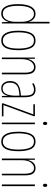

<svg xmlns="http://www.w3.org/2000/svg" viewBox="1107 -1907 810 3064"><g transform="rotate(90 1512.0 -375.0)"><path d="M195 10Q121 10 83.5 -58Q46 -126 46 -256Q46 -394 86 -465.5Q126 -537 199 -537Q237 -537 263.5 -520.5Q290 -504 306.5 -479Q323 -454 328 -429H330Q329 -448 328.5 -464.5Q328 -481 328 -497V-760H354V0H334L330 -106H328Q322 -79 306 -52.5Q290 -26 263 -8Q236 10 195 10ZM197 -15Q260 -15 294 -71.5Q328 -128 328 -221V-315Q328 -403 294 -457.5Q260 -512 200 -512Q138 -512 105.5 -447Q73 -382 73 -256Q73 -142 102 -78.5Q131 -15 197 -15Z M781 -264Q781 -124 743 -57Q705 10 628 10Q470 10 470 -266Q470 -400 508.5 -468.5Q547 -537 626 -537Q711 -537 746 -464Q781 -391 781 -264ZM496 -266Q496 -143 528 -79Q560 -15 627 -15Q693 -15 724 -76Q755 -137 755 -265Q755 -380 726.5 -446Q698 -512 626 -512Q557 -512 526.5 -448.5Q496 -385 496 -266Z M1052 -537Q1107 -537 1136.5 -498.5Q1166 -460 1166 -375V0H1140V-365Q1140 -445 1116.5 -479Q1093 -513 1052 -513Q1000 -513 962 -462.5Q924 -412 924 -311V0H898V-527H918L919 -415H921Q928 -445 943.5 -473Q959 -501 985.5 -519Q1012 -537 1052 -537Z M1412 -537Q1475 -537 1503.5 -496.5Q1532 -456 1532 -358V0H1511L1510 -93H1508Q1502 -68 1489.5 -44.5Q1477 -21 1453.5 -5.5Q1430 10 1392 10Q1350 10 1324 -9.5Q1298 -29 1285.5 -61Q1273 -93 1273 -129Q1273 -208 1318 -247.5Q1363 -287 1445 -297L1506 -304V-355Q1506 -445 1484 -478.5Q1462 -512 1412 -512Q1394 -512 1370 -506Q1346 -500 1318 -483L1307 -505Q1358 -537 1412 -537ZM1444 -274Q1370 -266 1334.5 -230.5Q1299 -195 1299 -129Q1299 -73 1324 -42.5Q1349 -12 1392 -12Q1455 -12 1481 -70Q1507 -128 1507 -220V-281Z M1836 0H1630V-24L1806 -502H1644V-527H1833V-504L1657 -25H1836Z M1950 -724Q1964 -724 1969.5 -713.5Q1975 -703 1975 -691Q1975 -675 1968 -665.5Q1961 -656 1949 -656Q1936 -656 1930 -666.5Q1924 -677 1924 -690Q1924 -702 1929.5 -713Q1935 -724 1950 -724ZM1962 -527V0H1936V-527Z M2393 -264Q2393 -124 2355 -57Q2317 10 2240 10Q2082 10 2082 -266Q2082 -400 2120.5 -468.5Q2159 -537 2238 -537Q2323 -537 2358 -464Q2393 -391 2393 -264ZM2108 -266Q2108 -143 2140 -79Q2172 -15 2239 -15Q2305 -15 2336 -76Q2367 -137 2367 -265Q2367 -380 2338.5 -446Q2310 -512 2238 -512Q2169 -512 2138.5 -448.5Q2108 -385 2108 -266Z M2664 -537Q2719 -537 2748.5 -498.5Q2778 -460 2778 -375V0H2752V-365Q2752 -445 2728.5 -479Q2705 -513 2664 -513Q2612 -513 2574 -462.5Q2536 -412 2536 -311V0H2510V-527H2530L2531 -415H2533Q2540 -445 2555.5 -473Q2571 -501 2597.5 -519Q2624 -537 2664 -537Z M2938 -724Q2952 -724 2957.5 -713.5Q2963 -703 2963 -691Q2963 -675 2956 -665.5Q2949 -656 2937 -656Q2924 -656 2918 -666.5Q2912 -677 2912 -690Q2912 -702 2917.5 -713Q2923 -724 2938 -724ZM2950 -527V0H2924V-527Z"/></g></svg>

Font: Noto Sans Hebrew ExtraCondensed Thin
Style: Regular
Weight: 100
Width: 2
Designer: Monotype Design Team
Foundry: Monotype Imaging Inc.
Version: Version 2.004; ttfautohint (v1.8.4.7-5d5b)